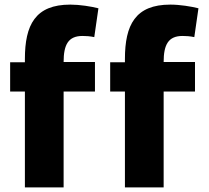

<svg xmlns="http://www.w3.org/2000/svg" viewBox="-20 -803 908 833"><path d="M458 -406V-533H522V-547C522 -695 567 -783 719 -783C760 -783 810 -775 841 -767L823 -642C804 -646 787 -647 772 -647C710 -647 690 -609 690 -534H826V-406H690V10H522V-406ZM24 -406V-533H88V-547C88 -695 133 -783 285 -783C326 -783 376 -775 407 -767L389 -642C370 -646 353 -647 338 -647C276 -647 256 -609 256 -534H392V-406H256V10H88V-406Z"/></svg>

Font: Repo ExtraBold
Style: Bold
Weight: 700
Designer: Stefan Peev
Foundry: Context Ltd
Version: Version 1.502